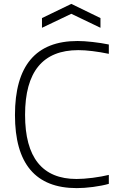

<svg xmlns="http://www.w3.org/2000/svg" viewBox="-20 -960 621 988"><path d="M375 8Q57 8 57 -368Q57 -749 379 -749Q412 -749 456.5 -744Q501 -739 540 -731V-683Q497 -692 456 -697Q415 -702 383 -702Q109 -702 109 -369Q109 -204 175.5 -121.5Q242 -39 374 -39Q390 -39 412 -40.5Q434 -42 457 -45Q480 -48 502 -52Q524 -56 540 -60V-14Q523 -9 502 -5Q481 -1 459 2Q437 5 415 6.5Q393 8 375 8ZM196 -867 347 -940 497 -867V-817L347 -889L196 -817Z"/></svg>

Font: Encode Sans Normal
Style: ExtraLight
Weight: 200
Designer: Pablo Impallari, Andres Torresi
Foundry: Pablo Impallari, Andres Torresi
Version: Version 1.000; ttfautohint (v1.00) -l 8 -r 50 -G 200 -x 14 -